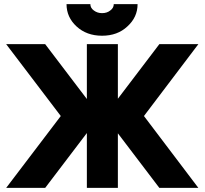

<svg xmlns="http://www.w3.org/2000/svg" viewBox="-20 -915 996 935"><path d="M10 -700 276 -350 10 0H200L466 -350L200 -700ZM946 -700H756L490 -350L756 0H946L681 -350ZM403 -700V-426H350V-274H403V0H554V-274H606V-426H554V-700ZM304 -895Q304 -831 353 -786Q402 -741 477 -741Q552 -741 600 -786Q650 -831 650 -895H534Q534 -876 517 -864Q501 -851 477 -851Q454 -851 437 -864Q420 -876 420 -895Z"/></svg>

Font: Unageo
Style: ExtraBold
Weight: 800
Designer: Richard Sepsi
Foundry: Richard Sepsi
Version: Version 2.000